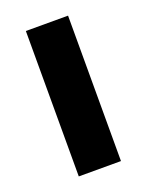

<svg xmlns="http://www.w3.org/2000/svg" viewBox="-90 -467 396 517"><g transform="rotate(-20 107.5 -208.5)"><path d="M47.2 0V-416.7H168.1V0Z"/></g></svg>

Font: co2trust
Style: Bold
Weight: 700
Designer: Kristian Moeller
Foundry: Dicotype
Version: Version 1.000